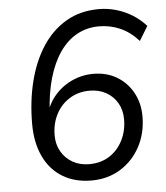

<svg xmlns="http://www.w3.org/2000/svg" viewBox="-52 -760 704 816"><g transform="rotate(-5 300.0 -352.5)"><path d="M306 9Q235 9 183 -22.5Q131 -54 103 -113Q75 -172 75 -252Q75 -349 96 -433Q117 -517 158 -580Q199 -643 259.5 -678.5Q320 -714 400 -714Q437 -714 473.5 -703.5Q510 -693 542 -673Q574 -653 599 -625L562 -564Q526 -604 483.5 -622.5Q441 -641 394 -641Q342 -641 299.5 -617.5Q257 -594 226 -549Q195 -504 176.5 -440Q158 -376 154 -297L152 -268H142Q151 -322 182.5 -361Q214 -400 258.5 -421Q303 -442 352 -442Q409 -442 452.5 -416Q496 -390 520.5 -345Q545 -300 545 -244Q545 -172 514 -114.5Q483 -57 429 -24Q375 9 306 9ZM302 -61Q352 -61 388.5 -84.5Q425 -108 445.5 -148.5Q466 -189 466 -238Q466 -278 448.5 -308Q431 -338 400.5 -355Q370 -372 330 -372Q282 -372 244.5 -348.5Q207 -325 186.5 -285Q166 -245 166 -195Q166 -156 184 -125.5Q202 -95 232.5 -78Q263 -61 302 -61Z"/></g></svg>

Font: Nunito Sans 12pt
Style: Italic
Weight: 400
Italic angle: -9°
Designer: Vernon Adams
Foundry: Vernon Adams
Version: Version 3.101;gftools[0.9.27]